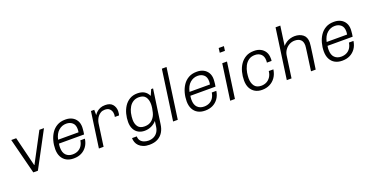

<svg xmlns="http://www.w3.org/2000/svg" viewBox="-32 -1560 4984 2585"><g transform="rotate(-20 2460.0 -267.0)"><path d="M188 0 58 -511H129L233 -89H237L461 -511H527L254 0Z M763 10Q706 10 663 -13.5Q620 -37 596 -82.5Q572 -128 572 -192Q572 -253 588 -312Q604 -371 635.5 -418Q667 -465 716 -493Q765 -521 832 -521H839Q889 -521 929 -501Q969 -481 992.5 -442.5Q1016 -404 1016 -349Q1016 -341 1014.5 -323Q1013 -305 1011 -284Q1009 -263 1005 -246H645Q642 -229 641 -215.5Q640 -202 640 -191Q640 -118 676 -82Q712 -46 771 -46Q814 -46 848 -63Q882 -80 903 -112Q924 -144 931 -189H996Q987 -126 955.5 -81.5Q924 -37 876.5 -13.5Q829 10 769 10ZM652 -299H945Q948 -319 948.5 -328.5Q949 -338 949 -345Q949 -405 914.5 -435Q880 -465 827 -465Q766 -465 718 -423.5Q670 -382 652 -299Z M1128 0 1200 -511H1247L1248 -435Q1248 -436 1257.5 -449Q1267 -462 1286 -479Q1305 -496 1334.5 -508.5Q1364 -521 1406 -521Q1477 -521 1510.5 -481.5Q1544 -442 1544 -385Q1544 -368 1540.5 -348Q1537 -328 1535 -326H1475Q1478 -342 1478.5 -350.5Q1479 -359 1479 -365Q1479 -388 1470 -410.5Q1461 -433 1439.5 -448.5Q1418 -464 1379 -464Q1346 -464 1321 -449.5Q1296 -435 1279 -413Q1262 -391 1252.5 -366.5Q1243 -342 1240 -321L1195 0Z M1786 186Q1736 186 1699.5 171.5Q1663 157 1639.5 133.5Q1616 110 1605.5 80.5Q1595 51 1595 21H1663Q1663 58 1681.5 82Q1700 106 1730.5 117.5Q1761 129 1794 129Q1834 129 1868 113Q1902 97 1924 65Q1946 33 1952 -11L1963 -91Q1934 -56 1888.5 -34.5Q1843 -13 1790 -13Q1741 -13 1702 -34.5Q1663 -56 1641 -98.5Q1619 -141 1619 -200Q1619 -257 1633.5 -314Q1648 -371 1678 -417.5Q1708 -464 1755 -492.5Q1802 -521 1867 -521Q1925 -521 1964.5 -498Q2004 -475 2026 -427L2063 -511H2090L2020 -22Q2012 40 1984 86.5Q1956 133 1907.5 159.5Q1859 186 1786 186ZM1811 -69Q1878 -69 1919.5 -108.5Q1961 -148 1975 -205Q1983 -235 1987.5 -265.5Q1992 -296 1992 -322Q1992 -385 1963.5 -425Q1935 -465 1868 -465Q1822 -465 1787.5 -444Q1753 -423 1731 -387Q1709 -351 1698 -305Q1692 -276 1689.5 -253Q1687 -230 1687 -209Q1687 -147 1716 -108Q1745 -69 1811 -69Z M2191 0 2292 -720H2359L2258 0Z M2646 10Q2589 10 2546 -13.5Q2503 -37 2479 -82.5Q2455 -128 2455 -192Q2455 -253 2471 -312Q2487 -371 2518.5 -418Q2550 -465 2599 -493Q2648 -521 2715 -521H2722Q2772 -521 2812 -501Q2852 -481 2875.5 -442.5Q2899 -404 2899 -349Q2899 -341 2897.5 -323Q2896 -305 2894 -284Q2892 -263 2888 -246H2528Q2525 -229 2524 -215.5Q2523 -202 2523 -191Q2523 -118 2559 -82Q2595 -46 2654 -46Q2697 -46 2731 -63Q2765 -80 2786 -112Q2807 -144 2814 -189H2879Q2870 -126 2838.5 -81.5Q2807 -37 2759.5 -13.5Q2712 10 2652 10ZM2535 -299H2828Q2831 -319 2831.5 -328.5Q2832 -338 2832 -345Q2832 -405 2797.5 -435Q2763 -465 2710 -465Q2649 -465 2601 -423.5Q2553 -382 2535 -299Z M3009 0 3081 -511H3149L3077 0ZM3098 -655 3106 -720H3181L3172 -655Z M3464 10Q3408 10 3366 -14Q3324 -38 3300.5 -83Q3277 -128 3277 -192Q3277 -253 3292 -312Q3307 -371 3339 -418Q3371 -465 3419.5 -493Q3468 -521 3535 -521H3541Q3592 -521 3631.5 -501Q3671 -481 3694.5 -443Q3718 -405 3718 -349Q3718 -341 3718 -332Q3718 -323 3716 -313H3649Q3650 -321 3650.5 -329Q3651 -337 3651 -344Q3651 -403 3617.5 -434Q3584 -465 3531 -465Q3477 -465 3440.5 -439Q3404 -413 3382.5 -370.5Q3361 -328 3352 -277Q3349 -255 3347 -235Q3345 -215 3345 -199Q3345 -132 3375.5 -89Q3406 -46 3474 -46Q3514 -46 3547.5 -62.5Q3581 -79 3604.5 -113Q3628 -147 3634 -198H3700Q3690 -131 3657 -84.5Q3624 -38 3575 -14Q3526 10 3468 10Z M3820 0 3921 -720H3989L3950 -443Q3972 -468 4000 -486Q4028 -504 4059.5 -512.5Q4091 -521 4120 -521Q4190 -521 4237 -485Q4284 -449 4284 -372Q4284 -357 4279 -316.5Q4274 -276 4263 -200Q4252 -124 4234 0H4167Q4179 -88 4188 -151Q4197 -214 4202.5 -255.5Q4208 -297 4211 -321Q4214 -345 4214 -354Q4214 -410 4184 -437Q4154 -464 4100 -464Q4059 -464 4023 -444.5Q3987 -425 3962.5 -390.5Q3938 -356 3932 -313L3888 0Z M4611 10Q4554 10 4511 -13.5Q4468 -37 4444 -82.5Q4420 -128 4420 -192Q4420 -253 4436 -312Q4452 -371 4483.5 -418Q4515 -465 4564 -493Q4613 -521 4680 -521H4687Q4737 -521 4777 -501Q4817 -481 4840.5 -442.5Q4864 -404 4864 -349Q4864 -341 4862.5 -323Q4861 -305 4859 -284Q4857 -263 4853 -246H4493Q4490 -229 4489 -215.5Q4488 -202 4488 -191Q4488 -118 4524 -82Q4560 -46 4619 -46Q4662 -46 4696 -63Q4730 -80 4751 -112Q4772 -144 4779 -189H4844Q4835 -126 4803.5 -81.5Q4772 -37 4724.5 -13.5Q4677 10 4617 10ZM4500 -299H4793Q4796 -319 4796.5 -328.5Q4797 -338 4797 -345Q4797 -405 4762.5 -435Q4728 -465 4675 -465Q4614 -465 4566 -423.5Q4518 -382 4500 -299Z"/></g></svg>

Font: Chivo Medium ExtraLight
Style: Italic
Weight: 250
Italic angle: -8.05°
Version: Version 2.002